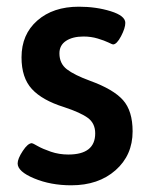

<svg xmlns="http://www.w3.org/2000/svg" viewBox="-20 -550 453 579"><path d="M217.8 -529.8Q270 -529.8 314 -516.1Q357.9 -502.4 357.9 -481Q357.9 -465.3 345 -440.7Q332 -416 320.8 -416Q318.8 -416 306.9 -421.9Q294.9 -427.7 274.7 -433.8Q254.4 -439.9 231.9 -439.9Q199.2 -439.9 179.2 -426.8Q159.2 -413.6 159.2 -389.2Q159.2 -358.4 181.6 -341.1Q204.1 -323.7 252 -306.2Q321.8 -280.8 350.8 -248.3Q379.9 -215.8 379.9 -153.8Q379.9 -82 328.4 -36.6Q276.9 8.8 194.8 8.8Q132.8 8.8 83 -12Q33.2 -32.7 33.2 -57.1Q33.2 -71.3 48.6 -94.7Q64 -118.2 76.2 -118.2Q78.6 -118.2 93.5 -109.6Q108.4 -101.1 133.3 -92.5Q158.2 -84 186 -84Q267.1 -84 267.1 -147.9Q267.1 -177.7 245.4 -194.1Q223.6 -210.4 172.9 -227.1Q107.4 -247.6 76.2 -281.5Q44.9 -315.4 44.9 -377Q44.9 -446.3 92.5 -488Q140.1 -529.8 217.8 -529.8Z"/></svg>

Font: Asap Symbol
Style: Regular
Weight: 900
Designer: Tania Quindós, Elena González Miranda, Marcela Romero, Pablo Cosgaya
Foundry: Omnibus-Type
Version: Version 1.000;PS 001.000;hotconv 1.0.70;makeotf.lib2.5.58329